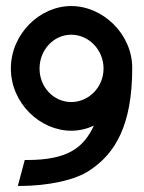

<svg xmlns="http://www.w3.org/2000/svg" viewBox="-20 -605 476 636"><path d="M16 -378C16 -264 112 -172 216 -172C242 -172 268 -178 291 -189C257 -116 205 -75 70 -75H62L39 11H52C137 10 229 -7 279 -42C361 -97 418 -189 418 -380C418 -493 320 -585 216 -585C111 -585 16 -492 16 -378ZM111 -378C111 -440 158 -490 216 -490C274 -490 323 -440 323 -378C323 -316 274 -267 216 -267C158 -267 111 -316 111 -378Z"/></svg>

Font: Charger Pro
Style: ExBdNar
Weight: 400
Designer: Jasper
Foundry: Cannot Into Space Fonts
Version: Version 1.09